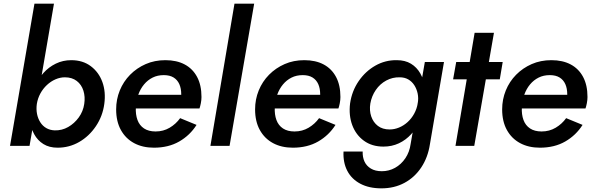

<svg xmlns="http://www.w3.org/2000/svg" viewBox="-20 -800 3251 1053"><path d="M276 -780H169L35 0H142ZM552 -230Q561 -296 541.5 -350Q522 -404 478 -437Q434 -470 371 -470Q325 -470 286 -451Q247 -432 217.5 -399Q188 -366 169 -323Q150 -280 143 -230Q137 -184 143 -141Q149 -98 167.5 -64Q186 -30 218 -10Q250 10 296 10Q360 10 414.5 -21.5Q469 -53 506 -108Q543 -163 552 -230ZM442 -230Q436 -189 412 -156Q388 -123 354 -103.5Q320 -84 280 -85Q254 -86 234 -97.5Q214 -109 201 -129.5Q188 -150 183 -175.5Q178 -201 182 -230Q187 -261 201.5 -287.5Q216 -314 237.5 -334Q259 -354 284.5 -365Q310 -376 336 -376Q375 -376 401 -356Q427 -336 437.5 -302.5Q448 -269 442 -230Z M824 10Q904 10 963 -24Q1022 -58 1058 -115L968 -152Q945 -120 910.5 -99.5Q876 -79 833 -79Q795 -79 770 -95.5Q745 -112 734 -142Q723 -172 725 -211Q727 -249 738.5 -281Q750 -313 770 -337Q790 -361 817 -374.5Q844 -388 878 -388Q911 -388 932 -375Q953 -362 963.5 -338.5Q974 -315 974 -282Q974 -270 970 -257.5Q966 -245 961 -234L994 -280H677V-205H1074Q1078 -216 1081.5 -234Q1085 -252 1085 -268Q1085 -333 1061 -378Q1037 -423 993 -446.5Q949 -470 887 -470Q828 -470 779 -448.5Q730 -427 693.5 -390Q657 -353 637 -304Q617 -255 617 -200Q617 -134 643 -87Q669 -40 715.5 -15Q762 10 824 10Z M1266 -780 1134 0H1239L1374 -780Z M1586 10Q1666 10 1725 -24Q1784 -58 1820 -115L1730 -152Q1707 -120 1672.5 -99.5Q1638 -79 1595 -79Q1557 -79 1532 -95.5Q1507 -112 1496 -142Q1485 -172 1487 -211Q1489 -249 1500.5 -281Q1512 -313 1532 -337Q1552 -361 1579 -374.5Q1606 -388 1640 -388Q1673 -388 1694 -375Q1715 -362 1725.5 -338.5Q1736 -315 1736 -282Q1736 -270 1732 -257.5Q1728 -245 1723 -234L1756 -280H1439V-205H1836Q1840 -216 1843.5 -234Q1847 -252 1847 -268Q1847 -333 1823 -378Q1799 -423 1755 -446.5Q1711 -470 1649 -470Q1590 -470 1541 -448.5Q1492 -427 1455.5 -390Q1419 -353 1399 -304Q1379 -255 1379 -200Q1379 -134 1405 -87Q1431 -40 1477.5 -15Q1524 10 1586 10Z M1864 31Q1861 91 1884.5 136.5Q1908 182 1956 207.5Q2004 233 2072 233Q2142 233 2198 203Q2254 173 2290.5 118Q2327 63 2338 -10L2415 -460H2310L2232 -10Q2226 34 2203 68Q2180 102 2146.5 120.5Q2113 139 2074 139Q2038 139 2014 124.5Q1990 110 1979 86Q1968 62 1969 31ZM1900 -233Q1892 -167 1912 -113.5Q1932 -60 1976 -28Q2020 4 2083 4Q2129 4 2167.5 -14Q2206 -32 2235.5 -64.5Q2265 -97 2284 -140.5Q2303 -184 2310 -233Q2316 -280 2310 -322Q2304 -364 2285 -397.5Q2266 -431 2234 -450.5Q2202 -470 2156 -470Q2093 -471 2038.5 -440Q1984 -409 1947 -355Q1910 -301 1900 -233ZM2011 -232Q2018 -273 2041 -306.5Q2064 -340 2098.5 -358.5Q2133 -377 2172 -376Q2199 -376 2219 -364.5Q2239 -353 2252 -333Q2265 -313 2270.5 -287.5Q2276 -262 2271 -233Q2266 -203 2251.5 -176.5Q2237 -150 2215.5 -130.5Q2194 -111 2168.5 -100.5Q2143 -90 2117 -90Q2078 -90 2052.5 -109.5Q2027 -129 2016 -161.5Q2005 -194 2011 -232Z M2482 -460 2465 -365H2721L2737 -460ZM2583 -620 2478 0H2581L2689 -620Z M2941 10Q3021 10 3080 -24Q3139 -58 3175 -115L3085 -152Q3062 -120 3027.5 -99.5Q2993 -79 2950 -79Q2912 -79 2887 -95.5Q2862 -112 2851 -142Q2840 -172 2842 -211Q2844 -249 2855.5 -281Q2867 -313 2887 -337Q2907 -361 2934 -374.5Q2961 -388 2995 -388Q3028 -388 3049 -375Q3070 -362 3080.5 -338.5Q3091 -315 3091 -282Q3091 -270 3087 -257.5Q3083 -245 3078 -234L3111 -280H2794V-205H3191Q3195 -216 3198.5 -234Q3202 -252 3202 -268Q3202 -333 3178 -378Q3154 -423 3110 -446.5Q3066 -470 3004 -470Q2945 -470 2896 -448.5Q2847 -427 2810.5 -390Q2774 -353 2754 -304Q2734 -255 2734 -200Q2734 -134 2760 -87Q2786 -40 2832.5 -15Q2879 10 2941 10Z"/></svg>

Font: Jost Medium
Style: Italic
Weight: 500
Italic angle: -5°
Version: Version 3.710